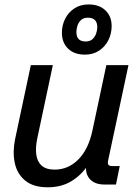

<svg xmlns="http://www.w3.org/2000/svg" viewBox="-20 -815 619 848"><path d="M190.9 12.2Q127 12.2 91.1 -17.6Q55.2 -47.4 45.2 -95.5Q35.2 -143.6 46.4 -199.2L116.2 -527.3H213.4L145 -205.6Q136.2 -164.6 140.1 -133.1Q144 -101.6 163.8 -83.7Q183.6 -65.9 221.7 -65.9Q281.7 -65.9 326.4 -111.1Q371.1 -156.2 388.7 -240.7L449.7 -527.3H547.4L458 -108.4Q454.6 -93.3 458.7 -87.4Q462.9 -81.5 475.6 -81.5H508.8L492.2 0H441.4Q397 0 375.2 -25.9Q353.5 -51.8 362.3 -95.7L367.2 -119.1L369.1 -86.9Q340.8 -43 296.4 -15.4Q252 12.2 190.9 12.2ZM355.5 -573.7Q307.6 -573.7 280.5 -600.3Q253.4 -627 253.4 -669.9Q253.4 -703.6 267.8 -732.2Q282.2 -760.7 308.8 -778.1Q335.4 -795.4 371.1 -795.4Q418.5 -795.4 445.8 -769Q473.1 -742.7 473.1 -699.7Q473.1 -666.5 458.7 -637.7Q444.3 -608.9 417.7 -591.3Q391.1 -573.7 355.5 -573.7ZM358.4 -631.8Q377.4 -631.8 388.7 -642.3Q399.9 -652.8 404.8 -667.5Q409.7 -682.1 409.7 -694.8Q409.7 -736.8 368.2 -736.8Q348.6 -736.8 337.4 -726.1Q326.2 -715.3 321.8 -700.7Q317.4 -686 317.4 -673.3Q317.4 -631.8 358.4 -631.8Z"/></svg>

Font: Schibsted Grotesk Medium
Style: Italic
Weight: 500
Italic angle: -12°
Designer: Bakken & Baeck AS, Henrik Kongsvoll
Foundry: Schibsted ASA
Version: Version 1.100;gftools[0.9.25]